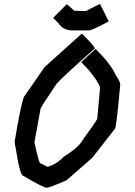

<svg xmlns="http://www.w3.org/2000/svg" viewBox="-20 -925 642 913"><path d="M368.2 -764.6H370.1Q430.7 -704.6 430.7 -694.3Q281.2 -563 249 -526.4Q172.9 -414.1 172.9 -408.2L143.6 -248Q165.5 -149.4 170.9 -149.4L206.1 -131.8Q248.5 -143.1 284.2 -180.7Q357.9 -226.1 376 -263.7Q430.2 -337.4 442.4 -359.4L456.1 -510.7Q433.1 -562.5 366.2 -629.9L434.6 -692.4Q509.8 -617.7 530.3 -567.4Q551.8 -537.6 551.8 -522.5Q532.7 -312.5 526.4 -312.5L418.9 -174.8L295.9 -67.4Q214.4 -32.2 202.1 -32.2Q186.5 -32.2 90.8 -88.9Q74.7 -88.9 53.7 -226.6Q51.3 -226.6 49.8 -252Q77.1 -417 92.8 -462.9L192.4 -606.4ZM297.9 -905.3 333 -874 387.7 -872.1Q449.7 -905.3 456.1 -905.3L497.1 -823.2Q416.5 -780.3 403.3 -780.3H325.2Q280.8 -780.3 258.8 -813.5L233.4 -838.9V-840.8Z"/></svg>

Font: ww_drahtTSB
Style: Regular
Weight: 400
Designer: Dr. Wolfgang Wiebecke
Version: Version 1.06 May 21, 2010, initial release